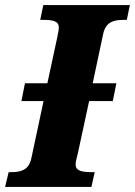

<svg xmlns="http://www.w3.org/2000/svg" viewBox="-42 -734 530 754"><path d="M-22 0H317L330 -58H319C282 -58 255 -62 255 -88C255 -100 260 -115 265 -138L308 -337H401L415 -407H322L363 -600C373 -649 406 -656 445 -656H456L468 -714H128L116 -656H126C164 -656 189 -652 189 -626C189 -620 188 -610 183 -588L144 -407H56L42 -337H129L81 -112C71 -65 38 -58 2 -58H-8Z"/></svg>

Font: Noto Serif Condensed Black
Style: Italic
Weight: 900
Width: 3
Italic angle: -12°
Designer: Monotype Design Team
Foundry: Monotype Imaging Inc.
Version: Version 2.013